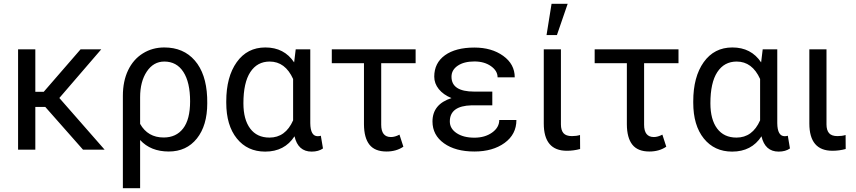

<svg xmlns="http://www.w3.org/2000/svg" viewBox="-20 -788 4510 1011"><path d="M218.3 -225.1H166V0H75.2V-528.3H166V-304.7H210.4L404.3 -528.3H513.2L292.5 -272L530.8 0H417Z M717.8 -135.7Q758.3 -64 841.8 -64Q907.7 -64 944.3 -111.6Q981 -159.2 981 -254.4Q981 -354.5 945.6 -409.2Q910.2 -463.9 845.2 -463.9Q788.1 -463.9 752.9 -411.1Q717.8 -358.4 717.8 -275.9ZM845.2 -538.1Q946.3 -538.1 1005.9 -469.2Q1065.4 -400.4 1070.8 -276.4L1071.3 -244.1Q1071.3 -127 1016.6 -58.6Q961.9 9.8 868.7 9.8Q773.4 9.8 717.8 -50.8V203.1H627V-283.2Q627 -360.4 654.5 -418Q682.1 -475.6 732.2 -506.8Q782.2 -538.1 845.2 -538.1Z M1261.7 -244.1Q1261.7 -158.7 1297.4 -111.1Q1333 -63.5 1398.9 -63.5Q1483.4 -63.5 1523.4 -154.3V-372.1Q1481.9 -463.9 1399.9 -463.9Q1334.5 -463.9 1298.1 -408.4Q1261.7 -353 1261.7 -244.1ZM1613.8 -528.3V-139.2Q1614.7 -70.8 1652.8 -70.8Q1662.1 -70.8 1669.4 -73.2L1680.7 -6.3Q1657.2 10.3 1621.1 10.3Q1549.3 10.3 1530.8 -70.3Q1478.5 10.3 1376.5 10.3Q1282.7 10.3 1227.1 -58.8Q1171.4 -127.9 1171.4 -247.1V-254.4Q1171.4 -383.3 1226.6 -460.7Q1281.7 -538.1 1377.4 -538.1Q1476.6 -538.1 1528.8 -459.5L1537.1 -528.3Z M2168.5 -455.1H1987.3V-131.3Q1987.3 -66.4 2038.6 -66.4Q2059.6 -66.4 2083.5 -79.1L2104 -15.6Q2066.9 9.8 2015.1 9.8Q1954.1 9.8 1925.5 -26.1Q1897 -62 1896.5 -133.3V-455.1H1727.1V-528.3H2168.5Z M2348.6 -148.4Q2348.6 -110.8 2384.5 -86.9Q2420.4 -63 2478 -63Q2533.2 -63 2571 -89.8Q2608.9 -116.7 2608.9 -156.2H2699.2Q2699.2 -80.6 2637 -35.4Q2574.7 9.8 2478 9.8Q2378.4 9.8 2317.9 -33.4Q2257.3 -76.7 2257.3 -148.4Q2257.3 -239.3 2357.4 -271.5Q2314.5 -289.1 2290.5 -318.8Q2266.6 -348.6 2266.6 -384.3Q2266.6 -456.5 2323 -497.1Q2379.4 -537.6 2478 -537.6Q2568.8 -537.6 2629.6 -493.9Q2690.4 -450.2 2690.4 -380.9H2600.1Q2600.1 -415 2565.2 -439.7Q2530.3 -464.4 2478 -464.4Q2423.3 -464.4 2390.4 -442.1Q2357.4 -419.9 2357.4 -383.8Q2357.4 -305.7 2476.6 -305.7H2572.3V-233.4H2462.9Q2348.6 -230.5 2348.6 -148.4Z M2933.6 -528.3V-133.3Q2933.6 -102.5 2947 -86.9Q2960.4 -71.3 2991.7 -71.3Q3015.1 -71.3 3034.2 -77.1L3034.7 -3.4Q3000.5 5.9 2964.8 5.9Q2843.3 5.9 2843.3 -137.7V-528.3ZM2884.3 -768.1H2969.2L2912.6 -603.5H2857.9Z M3552.7 -455.1H3371.6V-131.3Q3371.6 -66.4 3422.9 -66.4Q3443.8 -66.4 3467.8 -79.1L3488.3 -15.6Q3451.2 9.8 3399.4 9.8Q3338.4 9.8 3309.8 -26.1Q3281.2 -62 3280.8 -133.3V-455.1H3111.3V-528.3H3552.7Z M3720.7 -244.1Q3720.7 -158.7 3756.3 -111.1Q3792 -63.5 3857.9 -63.5Q3942.4 -63.5 3982.4 -154.3V-372.1Q3940.9 -463.9 3858.9 -463.9Q3793.5 -463.9 3757.1 -408.4Q3720.7 -353 3720.7 -244.1ZM4072.8 -528.3V-139.2Q4073.7 -70.8 4111.8 -70.8Q4121.1 -70.8 4128.4 -73.2L4139.6 -6.3Q4116.2 10.3 4080.1 10.3Q4008.3 10.3 3989.7 -70.3Q3937.5 10.3 3835.4 10.3Q3741.7 10.3 3686 -58.8Q3630.4 -127.9 3630.4 -247.1V-254.4Q3630.4 -383.3 3685.5 -460.7Q3740.7 -538.1 3836.4 -538.1Q3935.5 -538.1 3987.8 -459.5L3996.1 -528.3Z M4332 -528.3V-133.3Q4332 -102.5 4345.5 -86.9Q4358.9 -71.3 4390.1 -71.3Q4413.6 -71.3 4432.6 -77.1L4433.1 -3.4Q4398.9 5.9 4363.3 5.9Q4241.7 5.9 4241.7 -137.7V-528.3Z"/></svg>

Font: MAUL
Style: Regular
Weight: 400
Designer: MAUL
Version: Version 1.0; 2020; ttfautohint (v1.8.3)